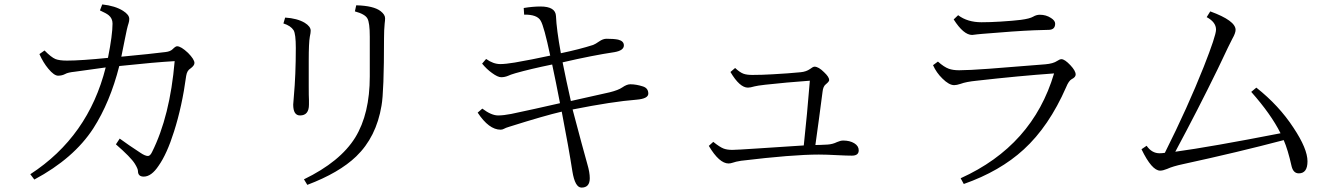

<svg xmlns="http://www.w3.org/2000/svg" viewBox="-20 -808 6040 863"><path d="M465.3 -547.9Q485.8 -650.9 485.8 -702.1Q485.8 -725.1 468.8 -739.3Q458.5 -748 429.2 -761.2L439.5 -788.1Q498 -781.7 533.2 -759.3Q561 -741.7 561 -723.1Q561 -712.9 558.1 -704.1Q550.8 -682.6 541 -630.9Q533.2 -590.3 525.4 -553.2Q660.2 -565.9 725.1 -574.2Q745.6 -576.7 755.9 -586.9Q769 -600.1 775.9 -600.1Q793.5 -600.1 825.2 -570.3Q854 -541 854 -524.9Q854 -513.2 835.9 -500Q820.8 -491.2 816.9 -467.3Q798.3 -329.6 762.2 -216.8Q730.5 -116.2 692.9 -63Q660.6 -14.2 626 -14.2Q600.1 -14.2 600.1 -39.1Q600.1 -49.3 585.9 -72.3Q567.9 -101.1 501 -159.2L518.1 -185.1Q556.6 -156.7 611.3 -121.1Q632.3 -106.9 645 -106.9Q654.8 -106.9 663.1 -124Q744.1 -285.6 765.1 -533.2Q677.2 -528.3 516.1 -511.2Q474.6 -348.1 399.4 -231Q311.5 -95.7 134.3 -1L116.2 -24.9Q377 -194.3 455.1 -504.9Q374 -493.7 317.4 -485.8Q284.7 -482.4 273.4 -475.6Q258.8 -467.8 241.2 -467.8Q223.1 -467.8 197.3 -499Q174.3 -526.4 157.2 -564.9L180.2 -581.1Q210.4 -550.3 229.5 -542.5Q247.1 -535.6 281.2 -535.6Q343.8 -535.6 465.3 -547.9Z M1261.7 -729Q1315.9 -725.6 1349.6 -705.6Q1376.5 -689 1376.5 -669.9Q1376.5 -660.6 1372.6 -643.1Q1367.7 -616.2 1367.7 -535.6V-420.9Q1367.7 -374 1368.7 -358.9V-337.9Q1368.7 -289.1 1328.6 -289.1Q1297.9 -289.1 1297.9 -337.9Q1297.9 -344.7 1300.8 -375Q1309.6 -471.2 1309.6 -592.8Q1309.6 -654.8 1299.8 -671.9Q1286.6 -692.4 1253.9 -702.6ZM1346.2 -2Q1509.3 -81.1 1576.7 -189.9Q1642.1 -296.4 1642.1 -464.8V-643.1Q1642.1 -706.5 1631.3 -725.1Q1620.6 -744.6 1575.2 -756.8L1581.1 -784.2Q1659.7 -782.2 1690.9 -757.8Q1710.9 -742.2 1710.9 -726.1Q1710.9 -715.8 1709 -702.1Q1706.1 -672.9 1706.1 -636.2Q1706.1 -394.5 1694.8 -333Q1671.4 -191.9 1581.1 -105Q1504.4 -31.2 1361.3 22.9Z M2453.1 -558.1Q2425.3 -689.9 2410.2 -714.8Q2394.5 -743.2 2335.9 -742.2L2334 -772Q2374.5 -778.8 2409.2 -778.8Q2477.1 -778.8 2479 -735.8Q2481.4 -676.3 2501 -568.8Q2585 -586.4 2646 -606Q2656.2 -609.9 2672.9 -621.6Q2690.4 -633.8 2706.1 -633.8Q2739.3 -633.8 2758.3 -629.9Q2784.2 -623.5 2784.2 -604Q2784.2 -581.1 2742.2 -573.7Q2644 -559.1 2508.8 -527.8Q2524.9 -446.3 2545.9 -354Q2594.7 -364.3 2720.2 -393.1Q2759.3 -402.8 2776.9 -415Q2797.4 -429.2 2813 -429.2Q2839.8 -429.2 2870.1 -419.4Q2894 -411.6 2894 -387.2Q2894 -364.3 2840.8 -359.9Q2733.4 -351.6 2553.7 -315.9Q2601.6 -134.8 2620.1 -69.8Q2630.9 -33.2 2630.9 -6.8Q2630.9 35.2 2593.8 35.2Q2564.5 35.2 2552.7 -38.1Q2537.1 -139.6 2504.9 -306.2Q2428.7 -288.6 2269 -238.3Q2252.4 -233.4 2245.1 -229Q2238.3 -225.1 2230 -225.1Q2177.7 -225.1 2127 -301.8L2147.9 -319.8Q2188.5 -289.1 2218.8 -289.1Q2243.2 -289.1 2277.8 -295.9Q2377.9 -316.9 2497.1 -344.2Q2477.5 -445.8 2461.9 -518.1Q2363.8 -498 2296.9 -479Q2272.5 -471.7 2265.1 -467.8Q2249 -460.9 2232.9 -460.9Q2217.3 -460.9 2191.4 -480Q2168 -496.6 2147 -522L2165 -543Q2196.8 -520 2229 -520Q2252 -520 2293.9 -526.9Q2369.6 -540 2453.1 -558.1Z M3592.8 -154.3Q3607.9 -293.9 3620.1 -445.3Q3512.7 -437.5 3419.9 -427.2Q3382.8 -422.9 3372.1 -419.9Q3352.1 -414.1 3341.8 -414.1Q3304.7 -414.1 3263.2 -484.4L3284.2 -502.4Q3305.7 -482.4 3321.8 -476.6Q3336.4 -471.2 3361.8 -471.2Q3404.8 -471.2 3453.1 -474.1Q3524.9 -478 3579.1 -483.4Q3604 -485.8 3621.1 -498Q3634.3 -508.3 3641.1 -508.3Q3659.2 -508.3 3684.1 -483.4Q3707 -461.9 3707 -448.2Q3707 -441.4 3691.9 -429.2Q3679.7 -419.9 3677.2 -395.5Q3661.6 -274.4 3645 -156.2Q3664.1 -156.2 3699.7 -158.2Q3722.7 -159.7 3742.2 -169.4Q3757.8 -176.3 3770 -176.3Q3799.8 -176.3 3819.8 -164.1Q3839.8 -151.9 3839.8 -132.3Q3839.8 -108.4 3809.1 -108.4Q3786.1 -108.4 3747.1 -110.4Q3693.8 -113.3 3660.6 -113.3Q3542.5 -113.3 3311 -85.4Q3284.7 -81.1 3274.9 -77.1Q3263.2 -73.2 3254.9 -73.2Q3212.9 -73.2 3166 -152.3L3186 -170.4Q3214.8 -147 3232.9 -140.1Q3248.5 -134.3 3272 -134.3Q3289.6 -134.3 3391.1 -141.1Q3464.8 -145.5 3592.8 -154.3Z M4286.6 -739.7Q4328.6 -708 4391.6 -708Q4430.2 -708 4476.6 -710.9Q4533.7 -714.4 4568.8 -718.8Q4608.4 -724.1 4623.5 -732.9Q4638.2 -741.7 4653.8 -741.7Q4682.1 -741.7 4704.1 -727.1Q4722.7 -715.3 4722.7 -701.7Q4722.7 -673.8 4692.9 -673.8Q4671.9 -673.8 4627.9 -671.9Q4544.9 -668.5 4395 -655.8L4374 -653.8L4349.6 -650.9Q4311 -650.9 4266.6 -720.7ZM4195.8 -531.2Q4223.1 -506.8 4244.6 -499Q4263.2 -492.2 4291 -492.2Q4334 -492.2 4425.8 -499Q4584.5 -511.2 4678.7 -519Q4713.9 -522 4731.9 -534.2Q4743.2 -542 4751 -542Q4765.6 -542 4791 -515.1Q4814.9 -489.7 4814.9 -473.1Q4814.9 -460.9 4796.9 -452.1Q4783.7 -444.8 4772 -416Q4694.8 -239.7 4581.5 -136.2Q4474.6 -38.1 4312 19L4297.9 -6.8Q4621.6 -153.3 4717.8 -478Q4560.5 -466.8 4370.6 -445.3Q4321.8 -440.4 4297.9 -431.2Q4279.8 -425.3 4269 -425.3Q4245.6 -425.3 4215.8 -455.1Q4189 -481 4173.8 -515.1Z M5215.8 -121.1Q5318.4 -325.7 5390.6 -507.8Q5445.8 -647.9 5445.8 -674.8Q5445.8 -708.5 5403.8 -731L5419.9 -756.8Q5533.7 -715.3 5533.7 -673.8Q5533.7 -659.2 5518.6 -632.8Q5502.4 -601.6 5473.6 -540L5452.6 -496.1Q5364.7 -315.9 5262.7 -126Q5419.9 -147.5 5735.8 -209Q5692.9 -294.9 5604 -395L5627 -414.1Q5729 -333.5 5793.9 -233.9Q5856.9 -139.2 5856.9 -83Q5856.9 -28.8 5817.9 -28.8Q5793.5 -28.8 5785.6 -60.1Q5768.6 -136.2 5750 -178.2Q5544.4 -124 5299.8 -70.8Q5251 -60.5 5226.1 -48.8Q5207 -41 5194.8 -41Q5157.2 -41 5110.8 -137.2L5133.8 -152.8Q5157.2 -119.1 5191.9 -119.1Q5202.6 -119.1 5215.8 -121.1Z"/></svg>

Font: I.Ming
Style: Regular
Weight: 400
Designer: Ichiten Fonts Project
Version: Version 5.10 Mar 24, 2018